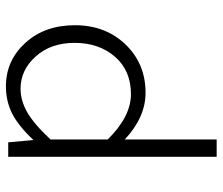

<svg xmlns="http://www.w3.org/2000/svg" viewBox="-72 -678 758 654"><g transform="rotate(90 307.0 -351.0)"><path d="M273.9 7.8Q186.5 7.8 126.2 -58.1Q65.9 -124 65.9 -227.1Q65.9 -331.5 131.6 -399.7Q197.3 -467.8 295.9 -467.8Q379.4 -467.8 455.1 -397V-710H514.2V0H464.8L457 -85.9Q408.2 -34.2 366.5 -13.2Q324.7 7.8 273.9 7.8ZM126 -226.1Q126 -145 172.4 -93.5Q218.8 -42 282.2 -42Q321.8 -42 361.1 -64Q400.4 -85.9 455.1 -144V-338.9Q377 -418 300.8 -418Q220.2 -418 173.1 -363.5Q126 -309.1 126 -226.1Z"/></g></svg>

Font: IntelOne Mono Light
Style: Regular
Weight: 300
Designer: Fred Shallcrass
Foundry: Frere-Jones Type LLC
Version: Version 1.200;hotconv 1.1.0;makeotfexe 2.6.0;FJTRelease1.2